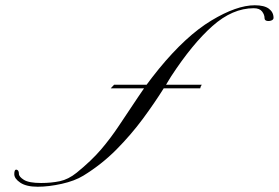

<svg xmlns="http://www.w3.org/2000/svg" viewBox="-20 -708 1059 729"><path d="M400.4 -372.6 413.1 -386.2H536.6Q545.4 -398.4 556.4 -412.6Q567.4 -426.8 583.5 -446.8Q686 -571.8 782.2 -629.9Q878.4 -688 947.3 -688Q983.4 -688 1001 -674.8Q1018.6 -661.6 1018.6 -640.1Q1018.6 -633.3 1010 -630.1Q1001.5 -627 992.9 -628.9Q984.4 -630.9 984.4 -639.6Q984.4 -652.3 974.9 -664.6Q965.3 -676.8 943.4 -676.8Q862.8 -676.8 786.6 -609.1Q710.4 -541.5 629.4 -417.5Q625 -410.2 620.1 -402.3Q615.2 -394.5 610.4 -386.2H746.1Q741.2 -379.9 740.2 -372.6H601.6Q567.4 -317.9 522.7 -257.3Q478 -196.8 421.9 -140.1Q365.7 -83.5 296.4 -41Q263.7 -21 214.4 -10Q165 1 123 1Q80.1 1 57.1 -14.4Q34.2 -29.8 34.2 -46.9Q34.2 -65.4 43 -63.7Q51.8 -62 51.8 -47.9Q51.8 -37.1 70.8 -25.1Q89.8 -13.2 136.2 -13.2Q174.3 -13.2 207 -20Q239.7 -26.9 271 -52.2Q327.1 -97.7 363.8 -140.6Q400.4 -183.6 432.1 -231.4Q463.9 -279.3 503.9 -338.9Q517.1 -358.9 526.9 -372.6Z"/></svg>

Font: Pinyon Script
Style: Regular
Weight: 400
Designer: Nicole Fally, Eben Sorkin
Foundry: Sorkin Type Co.
Version: Version 1.008; ttfautohint (v1.8.4.7-5d5b)